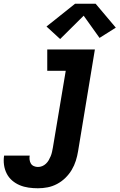

<svg xmlns="http://www.w3.org/2000/svg" viewBox="-95 -795 640 1028"><path d="M108 213Q83 213 58 209.5Q33 206 10.5 196.5Q-12 187 -30 171.5Q-48 156 -59 134.5Q-70 113 -73.5 88Q-77 63 -73 38H64Q62 49 63.5 60.5Q65 72 70.5 81Q76 90 86.5 94.5Q97 99 108 99Q120 99 131 94.5Q142 90 151 81.5Q160 73 166 62.5Q172 52 176.5 41Q181 30 183.5 18.5Q186 7 188 -4L257 -416H158V-530H413L323 15Q319 40 311 65.5Q303 91 289 114.5Q275 138 255 157.5Q235 177 210.5 190Q186 203 160 208Q134 213 108 213ZM227 -586 154 -653 307 -775H417L525 -647L438 -592L353 -711Z"/></svg>

Font: Iosevka Curly Heavy Oblique
Style: Regular
Weight: 900
Italic angle: -9°
Monospace: yes
Designer: Belleve Invis
Foundry: Belleve Invis
Version: Version 11.1.0; ttfautohint (v1.8.3)